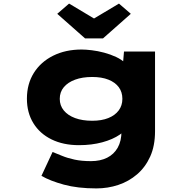

<svg xmlns="http://www.w3.org/2000/svg" viewBox="-20 -820 1078 1070"><path d="M517 230Q413 230 336 209Q259 188 211 160L273 27Q296 36 326 48.5Q356 61 395.5 69.5Q435 78 487 78Q539 78 577 59Q615 40 636 3Q657 -34 657 -89V-133L697 -128Q687 -97 648 -70Q609 -43 550 -27Q491 -11 420 -11Q333 -11 267.5 -43Q202 -75 166 -133.5Q130 -192 130 -270Q130 -352 168.5 -413.5Q207 -475 276 -509.5Q345 -544 435 -544Q458 -544 491.5 -540Q525 -536 560.5 -526.5Q596 -517 627 -502.5Q658 -488 678 -468.5Q698 -449 699 -423L661 -414L671 -533H844V-89Q844 -7 817 52.5Q790 112 744 151.5Q698 191 639.5 210.5Q581 230 517 230ZM494 -147Q546 -147 583.5 -162Q621 -177 641.5 -204.5Q662 -232 662 -269Q662 -307 642 -334Q622 -361 584.5 -376Q547 -391 494 -391Q439 -391 398.5 -376Q358 -361 335.5 -334Q313 -307 313 -269Q313 -232 335.5 -204.5Q358 -177 398.5 -162Q439 -147 494 -147ZM454 -606 299 -743 365 -800 519 -708H489L643 -800L709 -743L554 -606Z"/></svg>

Font: Lexend Zetta ExtraBold
Style: Regular
Weight: 800
Designer: Bonnie Shaver-Troup, Thomas Jockin
Foundry: Lexend
Version: Version 1.007